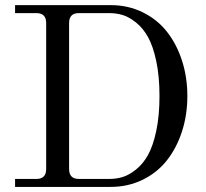

<svg xmlns="http://www.w3.org/2000/svg" viewBox="-20 -733 806 753"><path d="M39.1 0V-31.2H123Q161.1 -31.2 161.1 -70.3V-642.6Q161.1 -681.6 123 -681.6H39.1V-712.9H414.1Q481.9 -712.9 539.1 -685.1Q596.2 -657.2 634.3 -609.1Q672.4 -561 693.6 -495.8Q714.8 -430.7 714.8 -356.4Q714.8 -282.2 693.6 -217Q672.4 -151.9 634.3 -103.8Q596.2 -55.7 539.1 -27.8Q481.9 0 414.1 0ZM251 -70.3Q251 -31.2 289.1 -31.2H408.2Q436 -31.2 461.2 -38.8Q486.3 -46.4 513.7 -68.4Q541 -90.3 560.5 -125.2Q580.1 -160.2 592.8 -219.5Q605.5 -278.8 605.5 -356.4Q605.5 -434.1 592.8 -493.4Q580.1 -552.7 560.5 -587.6Q541 -622.6 513.7 -644.5Q486.3 -666.5 461.2 -674.1Q436 -681.6 408.2 -681.6H289.1Q251 -681.6 251 -642.6Z"/></svg>

Font: Theano Modern
Style: Regular
Weight: 400
Designer: Alexey Kryukov
Version: Version 2.00